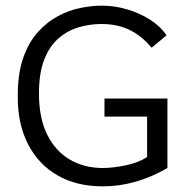

<svg xmlns="http://www.w3.org/2000/svg" viewBox="-20 -650 665 680"><path d="M344 10Q251 10 183.5 -29Q116 -68 79.5 -139Q43 -210 43 -304Q42 -385 61 -441.5Q80 -498 113 -535Q146 -572 185.5 -593Q225 -614 265.5 -622Q306 -630 340 -630Q387 -630 431.5 -616.5Q476 -603 512 -580Q548 -557 570 -525L517 -481Q481 -524 438 -544.5Q395 -565 339 -565Q297 -565 257.5 -553Q218 -541 186.5 -513.5Q155 -486 136.5 -438.5Q118 -391 118 -319Q118 -232 147 -173.5Q176 -115 227 -85Q278 -55 344 -55Q380 -55 425.5 -64.5Q471 -74 501 -94V-237H350V-301H573V-55Q461 10 344 10Z"/></svg>

Font: Inconsolata Expanded Thin
Style: Regular
Weight: 100
Width: 7
Monospace: yes
Designer: Raph Levien, Cyreal, Brenton Simpson
Foundry: Raph Levien, Cyreal, Google
Version: Version 3.100; ttfautohint (v1.8.4.7-5d5b)